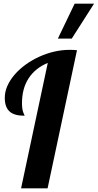

<svg xmlns="http://www.w3.org/2000/svg" viewBox="-20 -1020 529 1040"><path d="M384.3 -1000H489.3L368.7 -811H293.5ZM238.8 -679.2Q171.4 -651.4 135.3 -596.2Q99.1 -541 99.1 -460.9Q99.1 -429.7 106 -411.1Q107.9 -404.8 110.8 -399.9Q112.8 -396.5 112.8 -393.1Q58.6 -393.1 33.7 -414.6Q5.9 -438 5.9 -490.2Q5.9 -522.9 20 -554.9Q34.2 -586.9 60.1 -616.7Q84.5 -645 118.4 -669.7Q152.3 -694.3 191.9 -712.4Q274.9 -750 356.9 -750Q379.4 -750 397 -748L237.8 0H94.2Z"/></svg>

Font: Pattaya
Style: Regular
Weight: 400
Designer: Pablo Impallari / Thai characters Designed by Thanarat Vachiruckul and Suppakit Chalermlarp
Foundry: Pablo Impallari
Version: Version 2.000